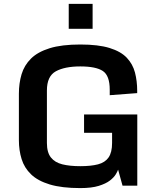

<svg xmlns="http://www.w3.org/2000/svg" viewBox="-20 -964 825 997"><path d="M397 12.7Q300.8 12.7 238.5 -6.1Q176.3 -24.9 141.4 -58.6Q106.4 -92.3 92.3 -137.7Q78.1 -183.1 78.1 -236.3V-477.1Q78.1 -531.7 92 -578.4Q106 -625 140.9 -659.7Q175.8 -694.3 238 -713.6Q300.3 -732.9 397 -732.9Q490.7 -732.9 549.1 -714.8Q607.4 -696.8 638.4 -664.1Q669.4 -631.3 680.9 -587.4Q692.4 -543.5 692.4 -491.7V-480.5L549.8 -469.7V-498.5Q549.8 -571.3 514.2 -595.2Q478.5 -619.1 397 -619.1Q316.4 -619.1 270 -593.8Q223.6 -568.4 223.6 -494.1V-221.7Q223.6 -172.4 244.4 -146.2Q265.1 -120.1 304 -110.6Q342.8 -101.1 397 -101.1Q452.1 -101.1 488.8 -110.6Q525.4 -120.1 543.7 -146.2Q562 -172.4 562 -221.7V-274.4H416.5V-369.6H692.9V0H616.2L593.3 -83Q590.3 -74.2 581.1 -58.6Q571.8 -43 550.8 -26.6Q529.8 -10.3 492.7 1.2Q455.6 12.7 397 12.7ZM336.9 -943.8H460.9V-814.5H336.9Z"/></svg>

Font: Monda
Style: Bold
Weight: 700
Designer: Vernon Adams
Foundry: Vernon Adams
Version: Version 2.100; ttfautohint (v1.8.3)